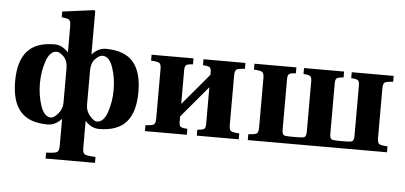

<svg xmlns="http://www.w3.org/2000/svg" viewBox="-59 -869 2589 1227"><g transform="rotate(5 1235.0 -256.0)"><path d="M265 -502Q313 -502 353 -459H354V-621Q354 -649 348.5 -660Q343 -671 330 -673L295 -679V-715L498 -742L505 -736V-459H506Q546 -502 594 -502Q713 -502 769 -438Q825 -374 825 -245Q825 -116 769 -52Q713 12 594 12Q546 12 506 -31H505V143Q505 174 518.5 182Q532 190 588 192V230H271V192Q327 190 340.5 182Q354 174 354 143V-31H353Q313 12 265 12Q146 12 90 -52Q34 -116 34 -245Q34 -374 90 -438Q146 -502 265 -502ZM283 -34Q301 -34 327.5 -64.5Q354 -95 354 -135V-355Q354 -404 328.5 -430Q303 -456 283 -456Q239 -456 216 -389Q193 -322 193 -245Q193 -168 216 -101Q239 -34 283 -34ZM505 -135Q505 -95 531.5 -64.5Q558 -34 576 -34Q620 -34 643 -101Q666 -168 666 -245Q666 -322 643 -389Q620 -456 576 -456Q556 -456 530.5 -430Q505 -404 505 -355Z M888 0V-38Q931 -40 942 -48Q953 -56 953 -87V-403Q953 -434 942 -442Q931 -450 888 -452V-490H1157V-452L1136 -450Q1119 -448 1111.5 -440.5Q1104 -433 1104 -410V-193L1274 -395V-410Q1274 -433 1266.5 -440.5Q1259 -448 1242 -450L1221 -452V-490H1490V-452Q1447 -450 1436 -442Q1425 -434 1425 -403V-87Q1425 -56 1436 -48Q1447 -40 1490 -38V0H1221V-38L1242 -40Q1259 -42 1266.5 -49.5Q1274 -57 1274 -80V-315L1104 -113V-80Q1104 -57 1111.5 -49.5Q1119 -42 1136 -40L1157 -38V0Z M1548 0V-38Q1591 -40 1602 -48Q1613 -56 1613 -87V-403Q1613 -434 1602 -442Q1591 -450 1548 -452V-490H1817V-452L1796 -450Q1779 -448 1771.5 -440.5Q1764 -433 1764 -410V-85Q1764 -69 1768 -60.5Q1772 -52 1777.5 -50Q1783 -48 1796 -47L1817 -46H1866L1887 -47Q1900 -48 1905.5 -50Q1911 -52 1915 -60.5Q1919 -69 1919 -85V-410Q1919 -433 1911.5 -440.5Q1904 -448 1887 -450L1866 -452V-490H2123V-452L2102 -450Q2085 -448 2077.5 -440.5Q2070 -433 2070 -410V-85Q2070 -69 2074 -60.5Q2078 -52 2083.5 -50Q2089 -48 2102 -47L2123 -46H2172L2193 -47Q2206 -48 2211.5 -50Q2217 -52 2221 -60.5Q2225 -69 2225 -85V-410Q2225 -433 2217.5 -440.5Q2210 -448 2193 -450L2172 -452V-490H2441V-452Q2398 -450 2387 -442Q2376 -434 2376 -403V-87Q2376 -56 2387 -48Q2398 -40 2441 -38V0Z"/></g></svg>

Font: Heuristica
Style: Bold
Weight: 700
Version: Version 1.0.2